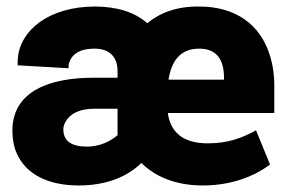

<svg xmlns="http://www.w3.org/2000/svg" viewBox="-20 -558 886 588"><path d="M18 -158C18 -133 22 -109 31 -89C59 -24 128 10 221 10C305 10 369 -16 413 -59C455 -17 518 10 601 10C687 10 757 -17 807 -54L764 -159C723 -136 679 -119 616 -119C542 -119 502 -152 494 -212H820V-297C820 -334 814 -367 804 -396C775 -481 704 -538 590 -538C522 -539 470 -519 431 -487C394 -520 339 -538 271 -538C201 -538 143 -520 101 -490C66 -464 34 -424 34 -366V-358L190 -349V-356C190 -363 193 -370 196 -376C208 -398 232 -409 270 -409C315 -409 340 -384 340 -340V-320H267C134 -320 18 -280 18 -158ZM174 -162C174 -170 176 -176 180 -184C194 -210 224 -225 268 -225H340V-144C318 -125 285 -109 247 -109C200 -109 174 -125 174 -162ZM496 -314C505 -369 530 -409 590 -409C643 -409 666 -376 666 -320V-314Z"/></svg>

Font: Asimov Pro
Style: Blk
Weight: 900
Designer: Google
Version: Version 2.000980; 2014